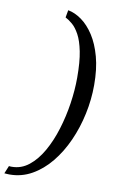

<svg xmlns="http://www.w3.org/2000/svg" viewBox="-163 -810 638 1032"><g transform="rotate(10 156.0 -294.0)"><path d="M330.1 -384.3Q330.1 -305.2 313.2 -226.1Q296.4 -147 264.6 -76.2Q232.9 -5.4 188 49.6Q143.1 104.5 86.9 136.2Q30.8 168 -34.7 168Q-41.5 168 -48.6 167.5Q-55.7 167 -63 166.5L-45.4 124Q-41.5 124.5 -37.6 124.8Q-33.7 125 -30.3 125Q21.5 125 63.2 91.8Q105 58.6 136.7 2.7Q168.5 -53.2 189.9 -122.8Q211.4 -192.4 222.4 -266.1Q233.4 -339.8 233.4 -407.2Q233.4 -493.7 222.2 -549.6Q210.9 -605.5 192.9 -638.7Q174.8 -671.9 154.5 -689.2Q134.3 -706.5 115.7 -715.8L123 -756.3Q160.6 -749.5 197.3 -723.1Q233.9 -696.8 263.9 -650.6Q293.9 -604.5 312 -538.1Q330.1 -471.7 330.1 -384.3Z"/></g></svg>

Font: Gelasio
Style: Italic
Weight: 400
Italic angle: -8.5°
Designer: Eben Sorkin
Foundry: Eben Sorkin
Version: Version 1.008